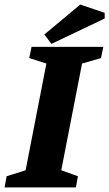

<svg xmlns="http://www.w3.org/2000/svg" viewBox="-39 -820 478 840"><path d="M-19 0 -10 -49 73 -75 164 -542 89 -566 99 -615H413L403 -566L320 -542L229 -75L302 -49L293 0ZM186 -628 155 -669 312 -800 419 -764V-739Z"/></svg>

Font: Manuale ExtraBold
Style: Italic
Weight: 800
Italic angle: -11°
Designer: Eduardo Tunni / Pablo Cosgaya
Foundry: Eduardo Tunni / Pablo Cosgaya
Version: Version 1.002